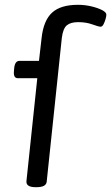

<svg xmlns="http://www.w3.org/2000/svg" viewBox="-20 -776 462 798"><path d="M128 2Q87 2 90 -24L135 -451H54Q35 -451 38 -481L39 -493Q42 -523 61 -523H142L153 -619Q161 -691 196.5 -723.5Q232 -756 304 -756Q333 -756 360 -749.5Q387 -743 404.5 -734Q422 -725 422 -715Q422 -708 418.5 -696Q415 -684 410 -674.5Q405 -665 398 -665Q390 -665 364 -674.5Q338 -684 305 -684Q274 -684 258 -671Q242 -658 237 -619L174 -20Q171 2 132 2Z"/></svg>

Font: Asap Expanded Expanded Regular
Style: Italic
Weight: 400
Width: 7
Italic angle: -6°
Designer: Pablo Cosgaya
Foundry: Omnibus-Type
Version: Version 3.001; ttfautohint (v1.8.4.7-5d5b)